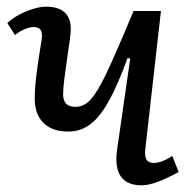

<svg xmlns="http://www.w3.org/2000/svg" viewBox="-20 -541 576 575"><path d="M2 -472Q17 -486 37.5 -497Q58 -508 79.5 -514.5Q101 -521 118 -521Q155 -521 173.5 -504Q192 -487 192 -453Q192 -443 188.5 -418Q185 -393 180.5 -362Q176 -331 172.5 -303Q169 -275 169 -259Q169 -240 178 -230.5Q187 -221 206 -221Q224 -221 239.5 -232Q255 -243 273 -273Q291 -303 316.5 -360Q342 -417 380 -508H462L415 -93Q413 -72 419 -62.5Q425 -53 441 -53Q452 -53 466.5 -58.5Q481 -64 496 -74L515 -26Q499 -17 483 -9.5Q467 -2 452.5 3.5Q438 9 425.5 11.5Q413 14 403 14Q375 14 357 2Q339 -10 332.5 -32.5Q326 -55 330 -88L370 -366L362 -367Q333 -287 306 -238.5Q279 -190 250 -168.5Q221 -147 185 -147Q136 -147 110 -173Q84 -199 84 -246Q84 -264 86 -287.5Q88 -311 92.5 -343Q97 -375 104 -417Q108 -440 102.5 -450Q97 -460 81 -460Q69 -460 53.5 -453.5Q38 -447 25 -436Z"/></svg>

Font: Literata
Style: Italic
Weight: 400
Italic angle: -2°
Designer: Latin by Veronika Burian and Jose Scaglione. Greek by Irene Vlachou. Cyrillic by Vera Evstafieva
Foundry: TypeTogether
Version: Version 3.103;gftools[0.9.29]